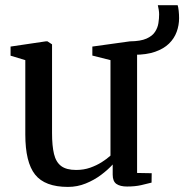

<svg xmlns="http://www.w3.org/2000/svg" viewBox="-20 -706 706 736"><path d="M467 9Q440.5 9 426.2 -1Q412 -11 412 -36.5V-75.5Q394.5 -56 368 -36Q341.5 -16 309 -2.8Q276.5 10.5 240.5 10.5Q152 10.5 114.5 -36.8Q77 -84 77 -190.5V-475.5L20.5 -492.5V-527.5L155.5 -547.5H162L179.5 -536V-196Q179.5 -147 187 -115.8Q194.5 -84.5 214.5 -69.5Q234.5 -54.5 272 -54.5Q301 -54.5 325.8 -63.2Q350.5 -72 370.2 -84.5Q390 -97 403.5 -109.5V-475.5L334 -493V-527.5L478 -547.5H485.5L505.5 -536V-43L561.5 -42L561 -6Q544 -1.5 520.8 3.8Q497.5 9 467 9ZM494.5 -496 478.5 -547.5Q519 -548 541.5 -558Q564 -568 574.2 -583.8Q584.5 -599.5 587.2 -617.2Q590 -635 590 -651Q590 -659.5 588.5 -668.5Q587 -677.5 585 -686H661Q663.5 -678.5 665 -664.5Q666.5 -650.5 666.5 -636.5Q666.5 -609 657.2 -583.8Q648 -558.5 627.8 -538.8Q607.5 -519 574.5 -507.5Q541.5 -496 494.5 -496Z"/></svg>

Font: Merriweather 60pt
Style: Regular
Weight: 400
Version: Version 2.100